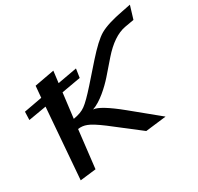

<svg xmlns="http://www.w3.org/2000/svg" viewBox="-275 -917 1178 1141"><g transform="rotate(-30 314.0 -346.0)"><path d="M18 -588 11 -509 -114 -486 -116 -430 7 -451 -31 33 78 20 108 -239C128 -242 148 -240 168 -232C190 -224 221 -204 264 -172L453 -26L595 -43L413 -192C331 -259 273 -294 243 -295C301 -314 368 -377 407 -421L487 -513C543 -577 599 -615 654 -625L717 -636L744 -725L688 -714C613 -700 559 -683 524 -663C491 -644 449 -604 398 -547L293 -428C251 -381 220 -350 199 -335C179 -320 152 -310 116 -304L137 -474L268 -497L277 -557L144 -533L154 -613Z"/></g></svg>

Font: Gamestation Warped
Style: Italic
Weight: 400
Designer: Jonas Hecksher
Foundry: Jonas Hecksher, Playtypeª, e-types AS
Version: Version 1.003